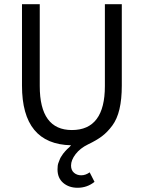

<svg xmlns="http://www.w3.org/2000/svg" viewBox="-20 -676 680 908"><path d="M84 -271V-656H168V-269Q168 -61 320 -61Q476 -61 476 -269V-656H556V-271Q556 -207 545 -160Q534 -113 511 -82Q488 -51 462 -31.5Q436 -12 396 7Q359 25 337.5 53Q316 81 316 107Q316 129 330 141Q344 153 364 153Q385 153 404 139L427 184Q392 212 347 212Q306 212 279 189Q252 166 252 125Q252 116 253 107.5Q254 99 257.5 91Q261 83 263 77Q265 71 270.5 63Q276 55 278.5 51Q281 47 288.5 39Q296 31 297.5 29.5Q299 28 308 20L316 11Q84 6 84 -271Z"/></svg>

Font: RibengUni
Style: Regular
Weight: 400
Designer: (1) Dr. Andrew Glass (Program Manager at Microsoft Corporation)
(2) Bivuti Chakma (Suz Moriz)
(3) Paul D. Hunt (Adobe Co
Foundry: Bivuti Chakma and Jyoti Chakma
Version: Version 1.2020